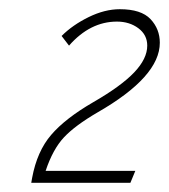

<svg xmlns="http://www.w3.org/2000/svg" viewBox="-20 -854 367 417"><path d="M129.9 -754.9Q175.8 -807.1 233.9 -807.1Q261.2 -807.1 280.5 -792.7Q299.8 -778.3 299.8 -754.9Q299.8 -726.6 271.5 -696.8Q243.2 -667 182.1 -631.8Q121.6 -596.7 91.1 -561Q60.5 -525.4 49.8 -467.8L47.9 -457H263.2L273.9 -482.9H79.1Q94.7 -529.8 118.9 -555.7Q143.1 -581.5 191.9 -609.9Q327.1 -687.5 327.1 -761.2Q327.1 -791 306.9 -812.5Q286.6 -834 240.2 -834Q207.5 -834 172.6 -816.9Q137.7 -799.8 113.8 -775.9Z"/></svg>

Font: Comic Neue Angular Light Italic
Style: Regular
Weight: 300
Italic angle: -12°
Designer: Craig Rozynski
Foundry: Craig Rozynski
Version: Version 2.003